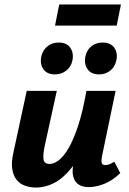

<svg xmlns="http://www.w3.org/2000/svg" viewBox="-20 -832 580 862"><path d="M142 10Q116 10 93 2Q70 -6 55 -24Q40 -42 35 -73Q30 -104 41 -151L100 -424H235L181 -178Q173 -142 175 -119Q177 -96 203 -96Q221 -96 242.5 -111.5Q264 -127 286.5 -164.5Q309 -202 330 -265Q351 -328 368 -424H431Q407 -299 374.5 -215Q342 -131 304 -82Q266 -33 225 -11.5Q184 10 142 10ZM378 8Q352 8 334 -3Q316 -14 309 -38.5Q302 -63 311 -103L377 -424H499L438 -131Q434 -111 436.5 -101Q439 -91 453 -91Q461 -91 470 -94Q479 -97 493 -106L520 -55Q486 -22 449 -7Q412 8 378 8ZM227 -498Q190 -498 174 -522.5Q158 -547 166 -581Q173 -608 193.5 -624.5Q214 -641 244 -641Q280 -641 296 -617Q312 -593 305 -560Q299 -532 277.5 -515Q256 -498 227 -498ZM425 -498Q388 -498 372 -523Q356 -548 364 -581Q370 -608 390.5 -624.5Q411 -641 441 -641Q477 -641 493.5 -617Q510 -593 502 -560Q496 -532 475 -515Q454 -498 425 -498ZM227 -717 246 -812H523L504 -717Z"/></svg>

Font: Ysabeau Infant ExtraBold
Style: Italic
Weight: 800
Italic angle: -12°
Designer: Christian Thalmann (Catharsis Fonts)
Version: Version 2.001;gftools[0.9.30]; featfreeze: ss01,ss02,lnum